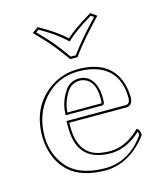

<svg xmlns="http://www.w3.org/2000/svg" viewBox="-103 -742 706 829"><g transform="rotate(-15 250.0 -327.0)"><path d="M441.9 -128.9Q455.1 -125 457 -98.1Q378.9 6.3 270 9.8Q162.1 9.3 106.9 -40Q50.8 -90.8 41.5 -177.7Q40 -190.4 40 -202.1Q40 -329.6 129.4 -398.4Q189 -443.8 263.2 -443.8Q407.7 -443.8 443.4 -331.5Q452.6 -300.8 453.1 -266.1Q451.2 -231.4 423.8 -230H168V-213.9Q168 -90.8 258.3 -70.8Q279.8 -65.9 309.1 -65.9Q368.7 -65.9 425.8 -113.8Q434.6 -121.6 441.9 -128.9ZM171.9 -274.9H324.2Q326.2 -277.8 326.2 -295.9Q326.2 -379.4 271 -392.6Q263.7 -394 256.8 -394Q222.2 -392.6 203.1 -365.2Q173.8 -320.3 171.9 -274.9ZM116.2 -645 143.1 -664.1Q221.7 -620.1 261.2 -582Q299.8 -617.7 372.6 -660.6Q376 -662.6 377.9 -664.1L404.8 -645Q320.8 -556.6 284.2 -505.9Q280.3 -500.5 275.9 -494.1H243.2Q193.4 -564.9 151.4 -608.4Q135.7 -625.5 116.2 -645ZM443.4 -116.2Q387.7 -63 320.8 -56.6Q314 -56.2 309.1 -56.2Q183.6 -56.2 162.6 -162.1Q158.2 -186 158.2 -213.9V-240.2H423.8Q442.4 -241.7 442.9 -266.1Q442.9 -383.3 349.1 -419.9Q312 -434.1 263.2 -434.1Q168 -434.1 106 -362.8Q50.8 -297.9 49.8 -202.1Q49.8 -122.1 98.1 -63.5Q106 -54.2 113.8 -47.4Q167 -0.5 270 0Q376 -1 446.8 -101.1Q446.3 -109.9 443.4 -116.2ZM161.6 -265.1 162.1 -275.4Q164.1 -324.2 194.8 -370.6Q217.3 -403.3 256.8 -403.8Q303.7 -403.8 324.7 -357.4Q335.9 -331.5 335.9 -295.9Q335.9 -275.9 334.5 -272.9Q332.5 -269.5 331.1 -268.1L328.1 -265.1ZM131.3 -643.6Q175.3 -599.1 196.3 -573.5Q217.3 -547.9 248 -504.4L271 -503.9Q310.5 -559.6 382.3 -635.3Q386.7 -639.6 389.6 -643.6L377.4 -652.3Q305.2 -609.4 267.6 -574.7L260.7 -568.4L253.9 -574.7Q214.4 -612.8 143.6 -652.3Z"/></g></svg>

Font: Linux Biolinum Outline O
Style: Bold
Weight: 700
Designer: Philipp H. Poll
Foundry: Philipp H. Poll
Version: Version 0.9.2